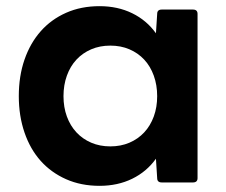

<svg xmlns="http://www.w3.org/2000/svg" viewBox="-20 -555 734 623"><path d="M303 48Q243 48 194.5 26.5Q146 5 112 -33Q78 -71 59.5 -125Q41 -179 41 -243Q41 -308 59.5 -361.5Q78 -415 112 -453.5Q146 -492 194.5 -513.5Q243 -535 303 -535Q362 -535 409 -512Q456 -489 486 -447L490 -510Q490 -524 505 -524H606Q621 -524 621 -510V23Q621 37 606 37H505Q490 37 490 23L486 -40Q456 2 409 25Q362 48 303 48ZM338 -80Q372 -80 400 -92Q428 -104 448 -125.5Q468 -147 479 -177Q490 -207 490 -243Q490 -279 479 -309.5Q468 -340 448 -361.5Q428 -383 400 -395Q372 -407 338 -407Q304 -407 276 -395Q248 -383 228 -361.5Q208 -340 197 -309.5Q186 -279 186 -243Q186 -207 197 -177Q208 -147 228 -125.5Q248 -104 276 -92Q304 -80 338 -80Z"/></svg>

Font: LINE Seed JP_TTF Bold
Style: Regular
Weight: 700
Designer: LINE & Fontrix & Fontworks
Version: Version 1.009